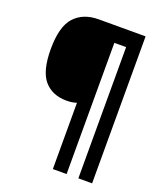

<svg xmlns="http://www.w3.org/2000/svg" viewBox="-159 -861 917 1089"><g transform="rotate(20 299.0 -316.5)"><path d="M529 127H446V-665H375V127H292V-273Q266 -264 232 -264Q145 -264 96.5 -320.5Q48 -377 48 -509Q48 -645 100.5 -702.5Q153 -760 247 -760H529Z"/></g></svg>

Font: Noto Sans Tamil SemiCondensed ExtraBold
Style: Regular
Weight: 800
Width: 4
Designer: Jelle Bosma - Monotype Design Team
Foundry: Monotype Imaging Inc.
Version: Version 2.004; ttfautohint (v1.8.4.7-5d5b)